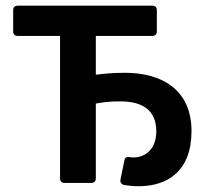

<svg xmlns="http://www.w3.org/2000/svg" viewBox="-20 -644 736 676"><path d="M415 6.8C430.7 9.8 449.2 11.7 467.8 11.7C571.3 11.7 654.3 -43 654.3 -182.6C654.3 -330.1 546.9 -387.7 420.9 -387.7C375 -387.7 349.6 -384.8 317.4 -380.9V-517.6H516.6C526.4 -517.6 532.2 -523.4 532.2 -533.2V-608.4C532.2 -618.2 526.4 -624 516.6 -624H42C32.2 -624 26.4 -618.2 26.4 -608.4V-533.2C26.4 -523.4 32.2 -517.6 42 -517.6H191.4V-15.6C191.4 -5.9 197.3 0 207 0H301.8C311.5 0 317.4 -5.9 317.4 -15.6V-279.3C342.8 -284.2 367.2 -287.1 403.3 -287.1C484.4 -287.1 530.3 -253.9 530.3 -181.6C530.3 -114.3 486.3 -89.8 452.1 -89.8C447.3 -89.8 441.4 -89.8 436.5 -90.8C425.8 -92.8 419.9 -89.8 418 -79.1L404.3 -12.7C402.3 -3.9 406.2 3.9 415 6.8Z"/></svg>

Font: Ed Sans Neue SemiBold
Style: Regular
Weight: 600
Designer: Stephen Hutchings
Version: Version 1.004;PS 001.004;hotconv 1.0.88;makeotf.lib2.5.64775